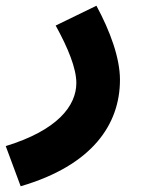

<svg xmlns="http://www.w3.org/2000/svg" viewBox="-56 -419 497 669"><path d="M16 230C266 157 362 14 362 -141C362 -217 328 -310 280 -399L138 -330C181 -252 210 -181 210 -130C210 -50 144 35 -36 90Z"/></svg>

Font: Noto Sans Arabic UI Extra
Style: Regular
Weight: 800
Designer: Nadine Chahine - Monotype Design Team
Foundry: Monotype Imaging Inc.
Version: Version 1.900